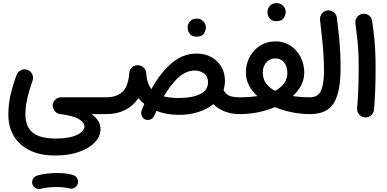

<svg xmlns="http://www.w3.org/2000/svg" viewBox="-20 -715 2538 1259"><path d="M34.7 37.1Q34.7 -28.8 48.6 -90.6Q62.5 -152.3 88.9 -223.6Q96.7 -245.1 117.7 -254.9Q138.7 -264.6 160.2 -256.8Q181.6 -249 191.4 -228Q201.2 -207 193.4 -185.5Q170.9 -123.5 158.7 -67.9Q146.5 -12.2 146.5 34.2Q146.5 114.3 193.6 153.8Q240.7 193.4 347.2 193.4Q436 193.4 484.9 169.4Q533.7 145.5 533.7 113.8Q533.7 86.4 494.1 64.5Q454.6 42.5 374.5 33.2Q355 30.8 341.3 16.1Q327.6 1.5 325.7 -18.1Q323.7 -42 340.6 -59.6Q357.4 -77.1 381.3 -77.1H678.7Q701.7 -77.1 717.8 -61Q733.9 -44.9 733.9 -22Q733.9 0.5 717.8 16.8Q701.7 33.2 678.7 33.2H579.6Q639.2 75.7 639.2 130.9Q639.2 178.7 601.8 218.3Q564.5 257.8 497.8 281.2Q431.2 304.7 342.8 304.7Q244.1 304.7 175.3 271Q106.4 237.3 70.6 177Q34.7 116.7 34.7 37.1ZM192.4 492.2Q187.5 474.6 196 458.5Q204.6 442.4 222.7 436.5Q250 428.2 285.9 423.8Q321.8 419.4 356.9 419.4Q391.6 419.4 419.7 423.8Q447.8 428.2 467.3 436Q485.4 445.8 490.5 465.3Q495.6 484.9 484.4 501.5Q475.1 514.6 461.9 519.3Q448.7 523.9 434.6 520.5Q420.4 516.6 399.2 514.2Q377.9 511.7 356.9 511.7Q323.7 511.7 295.2 514.4Q266.6 517.1 248 522.9Q230.5 527.8 214.1 518.6Q197.8 509.3 192.4 492.2Z M623.5 -22Q623.5 -44.9 639.9 -61Q656.2 -77.1 678.7 -77.1Q742.7 -77.1 782 -111.8Q821.3 -146.5 827.6 -237.3Q828.6 -246.6 832.5 -255.4Q844.7 -282.7 875 -287.1Q881.3 -288.1 887.7 -287.6Q901.9 -286.1 913.6 -278.3Q937 -262.7 938.5 -235.4Q943.4 -168 973.1 -130.9Q1031.7 -238.3 1105.7 -301Q1179.7 -363.8 1270 -363.8Q1323.2 -363.8 1365 -341.1Q1406.7 -318.4 1430.9 -278.1Q1455.1 -237.8 1455.1 -184.1Q1455.1 -153.3 1445.8 -125.5Q1458 -99.6 1481 -88.4Q1503.9 -77.1 1552.7 -77.1H1553.2Q1576.2 -77.1 1592.3 -61Q1608.4 -44.9 1608.4 -22Q1608.4 0.5 1592.3 16.8Q1576.2 33.2 1553.2 33.2H1552.7Q1498.5 33.2 1454.3 16.1Q1410.2 -1 1379.4 -31.7Q1337.9 1.5 1279.5 19.8Q1221.2 38.1 1154.3 38.1Q1072.3 38.1 1005.9 12.2Q999 26.9 992.2 42.5Q982.9 64 963.1 69.6Q943.4 75.2 927.2 65.9Q913.1 57.6 908.2 40.8Q903.3 23.9 910.6 4.4Q918.5 -15.1 926.3 -33.2Q904.8 -50.3 887.7 -71.3Q854 -21 800.5 6.1Q747.1 33.2 678.7 33.2Q656.2 33.2 639.9 16.8Q623.5 0.5 623.5 -22ZM1257.3 -252.4Q1199.7 -252.4 1149.4 -206.3Q1099.1 -160.2 1054.2 -83Q1094.7 -72.3 1154.3 -72.3Q1237.3 -72.3 1290.8 -97.2Q1344.2 -122.1 1344.2 -176.8Q1344.2 -212.9 1318.4 -232.7Q1292.5 -252.4 1257.3 -252.4ZM1210.4 -535.6Q1210.4 -557.6 1226.8 -575.4Q1243.2 -593.3 1269 -593.3Q1287.6 -593.3 1300.3 -585.4Q1313 -577.6 1320.3 -566.4Q1330.1 -550.3 1330.1 -535.2Q1330.1 -517.1 1317.6 -495.8Q1305.2 -474.6 1269.5 -474.6Q1245.1 -474.6 1232.7 -485.1Q1220.2 -495.6 1214.8 -509.3Q1210.4 -522 1210.4 -535.6Z M1498 -22Q1498 -44.9 1514.4 -61Q1530.8 -77.1 1553.2 -77.1Q1615.7 -77.1 1667.5 -85Q1632.3 -117.2 1612.3 -156Q1592.3 -194.8 1592.3 -238.8Q1592.3 -295.9 1617.4 -342.3Q1642.6 -388.7 1686.5 -416.3Q1730.5 -443.8 1785.6 -443.8Q1841.3 -443.8 1884 -416Q1926.8 -388.2 1950.9 -341.6Q1975.1 -294.9 1975.1 -237.8Q1975.1 -194.3 1954.8 -155.5Q1934.6 -116.7 1899.4 -85Q1950.7 -77.1 2013.7 -77.1H2014.2Q2037.1 -77.1 2053.2 -61Q2069.3 -44.9 2069.3 -22Q2069.3 0.5 2053.2 16.8Q2037.1 33.2 2014.2 33.2H2013.7Q1952.6 33.2 1893.6 21.2Q1834.5 9.3 1783.2 -12.7Q1731.4 9.3 1672.6 21.2Q1613.8 33.2 1553.2 33.2Q1530.8 33.2 1514.4 16.8Q1498 0.5 1498 -22ZM1703.1 -238.8Q1703.1 -198.7 1724.1 -168.9Q1745.1 -139.2 1783.2 -119.1Q1821.8 -139.2 1843 -168.7Q1864.3 -198.2 1864.3 -237.8Q1864.3 -278.3 1843.5 -305.2Q1822.8 -332 1785.6 -332Q1748.5 -332 1725.8 -305.4Q1703.1 -278.8 1703.1 -238.8ZM1733.9 -637.2Q1733.9 -659.2 1750.2 -677Q1766.6 -694.8 1792.5 -694.8Q1811 -694.8 1823.7 -687Q1836.4 -679.2 1843.8 -668Q1853.5 -651.9 1853.5 -636.7Q1853.5 -618.7 1841.1 -597.4Q1828.6 -576.2 1793 -576.2Q1768.6 -576.2 1756.1 -586.7Q1743.7 -597.2 1738.3 -610.8Q1733.9 -623.5 1733.9 -637.2Z M1959 -22Q1959 -44.9 1975.3 -61Q1991.7 -77.1 2014.2 -77.1Q2064.9 -77.1 2084.7 -120.4Q2104.5 -163.6 2104.5 -249Q2104.5 -294.9 2102.1 -340.8Q2099.6 -386.7 2094 -444.6Q2088.4 -502.4 2078.6 -584Q2076.2 -606.4 2090.1 -625Q2104 -643.6 2126.5 -646.5Q2148.9 -649.4 2167.5 -635.5Q2186 -621.6 2189 -598.6Q2197.8 -529.8 2203.1 -475.1Q2208.5 -420.4 2210.9 -371.1Q2213.4 -321.8 2213.4 -268.6Q2213.4 -111.3 2168.7 -39.1Q2124 33.2 2014.2 33.2Q1991.7 33.2 1975.3 16.8Q1959 0.5 1959 -22Z M2310.5 -562Q2307.6 -584.5 2321.8 -603Q2335.9 -621.6 2358.4 -624.5Q2380.9 -627.4 2399.2 -613.5Q2417.5 -599.6 2420.4 -576.7Q2429.2 -513.7 2434.1 -465.1Q2439 -416.5 2440.9 -369.9Q2442.9 -323.2 2442.9 -265.1Q2442.9 -197.3 2440.4 -127Q2438 -56.6 2432.6 3.9Q2430.7 26.4 2413.1 41.5Q2395.5 56.6 2372.6 54.7Q2350.1 52.7 2335 35.2Q2319.8 17.6 2321.8 -4.9Q2327.1 -65.4 2329.6 -135Q2332 -204.6 2332 -270.5Q2332 -324.7 2330.1 -366.9Q2328.1 -409.2 2323.5 -454.3Q2318.8 -499.5 2310.5 -562Z"/></svg>

Font: Mikhak SemiBold
Style: Regular
Weight: 600
Designer: Amin Abedi
Version: Version 3.3